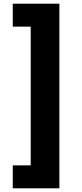

<svg xmlns="http://www.w3.org/2000/svg" viewBox="-20 -852 446 1038"><path d="M49 42H146V-708H49V-832H301V166H49Z"/></svg>

Font: Noto Sans Devanagari Black
Style: Regular
Weight: 900
Version: Version 2.003